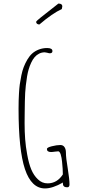

<svg xmlns="http://www.w3.org/2000/svg" viewBox="-20 -1035 489 1071"><path d="M199.7 -898.4Q273.4 -961.4 324.7 -984.4L327.6 -999.5Q327.6 -1015.1 305.7 -1015.1Q302.2 -1011.7 268.6 -985.8Q231 -957 209 -939Q181.6 -917 181.6 -913.1Q181.6 -906.2 186.8 -902.3Q191.9 -898.4 199.7 -898.4ZM119.1 -91.8Q155.3 16.1 231 16.1Q273.4 16.1 331.5 -17.1L331.1 -14.6L330.6 -12.2Q330.6 9.8 354.5 9.8Q367.7 9.8 367.7 -5.9Q367.7 -34.2 357.9 -95.2Q347.7 -154.8 347.7 -184.1Q347.7 -202.6 339.8 -214.4Q332 -226.1 316.4 -226.1Q296.9 -226.1 269.3 -219.2Q241.7 -212.4 241.7 -204.1Q241.7 -187 264.6 -187Q273.4 -187 285.2 -189Q296.9 -190.9 304.7 -190.9Q312.5 -190.9 318.4 -174.3Q324.2 -155.3 326.2 -132.8Q330.6 -90.8 330.6 -62Q298.3 -12.2 245.6 -12.2Q214.4 -12.2 191.4 -34.7Q168.5 -56.2 154.5 -89.6Q140.6 -123 131.8 -172.4Q123.5 -216.8 120.4 -258.3Q117.2 -299.8 117.2 -349.1Q117.2 -393.1 117.7 -403.8L118.7 -469.7Q119.6 -520.5 124 -558.1Q130.4 -615.7 139.6 -647Q145.5 -667.5 154.3 -686Q163.1 -704.6 172.9 -715.8Q183.6 -728.5 198.2 -735.8Q212.9 -743.2 229.5 -743.2Q232.9 -743.2 243.7 -740.7Q252.9 -737.8 257.8 -737.8Q272.5 -737.8 272.5 -750Q272.5 -767.1 242.7 -767.1Q218.8 -767.1 196.8 -758.8Q175.3 -750.5 160.2 -737.1Q145 -723.6 132.8 -703.1Q120.1 -681.2 112.3 -660.9Q104.5 -640.6 99.1 -614.3Q93.3 -585.9 90.3 -564.2Q87.4 -542.5 85.9 -514.6Q83.5 -477.1 83.5 -428.2Q83.5 -198.7 119.1 -91.8Z"/></svg>

Font: Amatica SC
Style: Regular
Weight: 400
Designer: Vernon Adams, Ben Nathan
Foundry: newtypography
Version: Version 2.001